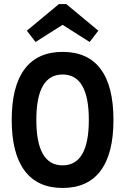

<svg xmlns="http://www.w3.org/2000/svg" viewBox="-20 -919 620 951"><path d="M290 12Q166 12 102 -73.5Q38 -159 38 -325Q38 -492 102 -577Q166 -662 290 -662Q415 -662 478.5 -577Q542 -492 542 -325Q542 -159 478.5 -73.5Q415 12 290 12ZM290 -100Q420 -100 420 -325Q420 -550 290 -550Q160 -550 160 -325Q160 -100 290 -100ZM156 -711 113 -767 272 -899H308L467 -767L424 -711L290 -796Z"/></svg>

Font: Sometype Mono
Style: Bold
Weight: 700
Monospace: yes
Designer: Ryoichi Tsunekawa
Foundry: Dharma Type
Version: Version 1.000; ttfautohint (v1.8.3)